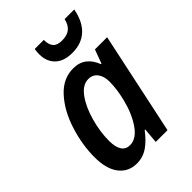

<svg xmlns="http://www.w3.org/2000/svg" viewBox="-224 -852 958 958"><g transform="rotate(-45 255.0 -372.5)"><path d="M34 -162Q34 -250 63 -341Q92 -432 146 -491.5Q200 -551 272 -551Q314 -551 342 -529.5Q370 -508 385 -468H389L416 -541H502L387 0H304L311 -81H307Q275 -38 240 -14Q205 10 162 10Q103 10 68.5 -34.5Q34 -79 34 -162ZM338 -259Q354 -323 354 -376Q354 -414 336.5 -437Q319 -460 288 -460Q247 -460 214 -414.5Q181 -369 162 -300.5Q143 -232 143 -168Q143 -124 158 -101.5Q173 -79 202 -79Q247 -79 283 -131Q319 -183 338 -259ZM202 -720Q202 -737 205 -755H269Q269 -721 283.5 -704.5Q298 -688 332 -688Q367 -688 387.5 -704Q408 -720 416 -755H484Q470 -682 429.5 -645Q389 -608 325 -608Q265 -608 233.5 -638.5Q202 -669 202 -720Z"/></g></svg>

Font: Noto Sans UI NarrowMedium
Style: Italic
Weight: 500
Width: 4
Italic angle: -12°
Designer: Monotype Design Team
Foundry: Monotype Imaging Inc.
Version: Version 1.001